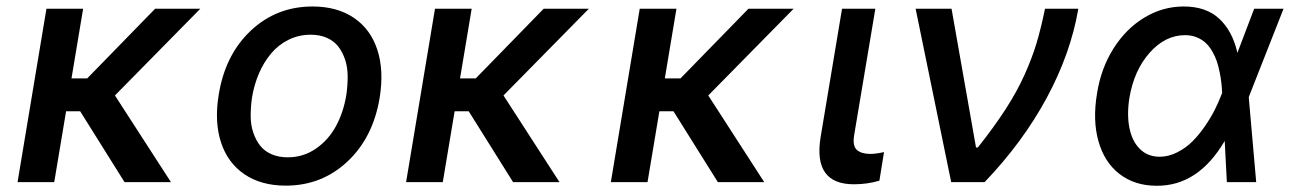

<svg xmlns="http://www.w3.org/2000/svg" viewBox="-20 -573 4065 604"><path d="M241.5 -545.5 204.9 -326.3H254.3L468 -545.5H610.1L341.6 -272.7L517.8 0H371.8L232.2 -223H187.9L150.6 0H35.2L126.1 -545.5Z M878.9 11Q801.8 11 749.1 -24.7Q696.4 -60.4 675.2 -125.2Q654.1 -190 668 -274.9Q688.2 -400.6 769 -476.6Q849.8 -552.6 963.4 -552.6Q1040.5 -552.6 1093.2 -516.9Q1146 -481.2 1167.1 -416.2Q1188.2 -351.2 1174.4 -265.6Q1153.8 -140.6 1073 -64.8Q992.2 11 878.9 11ZM884.9 -78.1Q934.3 -78.1 973.9 -105.5Q1013.5 -132.8 1037.1 -176.5Q1060.7 -220.2 1069.6 -274.9Q1073.9 -305.8 1073.7 -333.8Q1073.5 -361.9 1065.5 -385.7Q1057.5 -409.4 1044 -426.8Q1030.5 -444.2 1008.3 -454Q986.2 -463.8 957.4 -463.8Q920.1 -463.8 888 -448Q855.8 -432.2 832.9 -404.8Q810 -377.5 794.7 -342.2Q779.5 -306.8 772.7 -266Q768.5 -235.1 768.6 -207.2Q768.8 -179.3 776.8 -155.7Q784.8 -132.1 798.3 -114.9Q811.8 -97.7 834 -87.9Q856.2 -78.1 884.9 -78.1Z M1463.8 -545.5 1427.2 -326.3H1476.6L1690.3 -545.5H1832.4L1563.9 -272.7L1740.1 0H1594.1L1454.5 -223H1410.2L1372.9 0H1257.5L1348.4 -545.5Z M2108 -545.5 2071.4 -326.3H2120.7L2334.5 -545.5H2476.6L2208.1 -272.7L2384.2 0H2238.3L2098.7 -223H2054.3L2017 0H1901.6L1992.5 -545.5Z M2628.9 -545.5H2733.7L2666.9 -147Q2661.6 -113.6 2675.8 -101.2Q2690 -88.8 2718 -88.8Q2735.4 -88.8 2761 -94.5L2746.4 -4.6Q2708.1 6.7 2666.2 6.7Q2537.6 6.7 2561.4 -141Z M2972.3 0 2860.4 -545.5H2973.4L3050.4 -109H3056.1Q3107.6 -174 3143.3 -229.2Q3179 -284.4 3202.8 -337.2Q3226.6 -389.9 3240.8 -437.3Q3255 -484.7 3267.4 -545.5H3372.2Q3348.4 -405.5 3273.3 -266Q3198.2 -126.4 3077.4 0Z M3617.5 11.4Q3548.7 11 3501.2 -26.1Q3453.8 -63.2 3435.4 -129.3Q3416.9 -195.3 3431.1 -279.1Q3443.5 -358.3 3483.1 -420.8Q3522.7 -483.3 3580.4 -517.9Q3638.1 -552.6 3703.8 -552.6Q3774.5 -552.6 3815.9 -513.8Q3857.2 -475.1 3872.5 -407.3H3872.9L3925.4 -545.5H4017.8L3909.8 -271.3L3908.4 -266.7L3931.8 0H3839.5L3832.7 -129.6Q3749.3 12.8 3617.5 11.4ZM3824.6 -280.5V-280.9Q3823.9 -296.9 3822.3 -311.8Q3820.7 -326.7 3816.9 -345.5Q3813.2 -364.3 3807.9 -380.1Q3802.6 -396 3793.5 -411.6Q3784.4 -427.2 3772.9 -438Q3761.4 -448.9 3744.7 -455.6Q3728 -462.4 3708.1 -462.4Q3645.6 -462.4 3596.6 -407.1Q3547.6 -351.9 3533 -265.6Q3524.5 -212.7 3533 -170.5Q3541.5 -128.2 3566.2 -104Q3590.9 -79.9 3628.2 -79.9Q3656.2 -79.9 3683.4 -93.8Q3710.6 -107.6 3731.2 -128.2Q3751.8 -148.8 3770.6 -176.1Q3789.4 -203.5 3801.3 -227.3Q3813.2 -251.1 3822.4 -274.9Z"/></svg>

Font: Karasuma Gothic
Style: Medium Italic
Weight: 500
Italic angle: 9.39998°
Designer: Rasmus Andersson / Ryoko Nishizuka
Foundry: Genbu
Version: Version 1.00